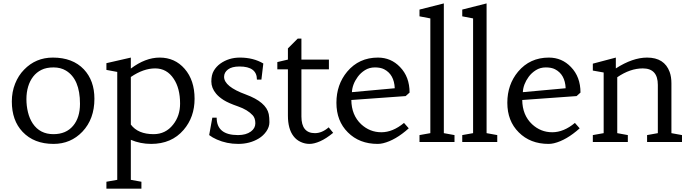

<svg xmlns="http://www.w3.org/2000/svg" viewBox="-20 -832 4042 1125"><path d="M49.3 -237.3Q49.3 -293.5 68.6 -341.8Q87.9 -390.1 121.1 -423.8Q189.5 -494.6 289.6 -494.6Q405.8 -494.6 471.2 -425.8Q533.2 -359.9 533.2 -253.4Q533.2 -134.8 462.9 -60.5Q394.5 11.2 293.9 11.2Q179.2 11.2 112.3 -59.6Q49.3 -126 49.3 -237.3ZM171.9 -108.4Q213.9 -45.9 293 -45.9Q367.2 -45.9 408.2 -94.7Q448.7 -142.6 448.7 -224.1Q448.7 -368.7 366.2 -418.5Q335.4 -437 293.5 -437Q251.5 -437 222.7 -422.6Q193.8 -408.2 174.3 -383.1Q154.8 -357.9 144.8 -324.2Q134.8 -290.5 134.8 -251.2Q134.8 -211.9 143.8 -174.6Q152.8 -137.2 171.9 -108.4Z M865.7 11.2Q802.7 11.2 746.6 -12.7V221.7L808.6 232.9V273.4H603.5V232.9L667 221.7V-410.6L603.5 -422.4V-461.9L746.6 -494.6V-430.2Q832 -494.6 915.5 -494.6Q1004.9 -494.6 1062 -428.7Q1120.1 -361.8 1120.1 -253.4Q1120.1 -145.5 1055.7 -70.8Q985.4 11.2 865.7 11.2ZM746.6 -380.9V-102.1Q788.6 -45.9 879.9 -45.9Q950.2 -45.9 994.1 -101.6Q1035.2 -152.8 1035.2 -225.1Q1035.2 -314.5 998 -370.1Q958 -431.2 889.2 -431.2Q820.3 -431.2 746.6 -380.9Z M1249.5 -142.6Q1249.5 -40.5 1374.5 -40.5Q1421.9 -40.5 1450.2 -61.5Q1476.1 -80.6 1476.1 -109.4Q1476.1 -139.6 1460.9 -156.2Q1431.2 -189 1374.8 -208.5Q1318.4 -228 1290.3 -245.8Q1262.2 -263.7 1246.1 -283.2Q1218.3 -316.4 1218.3 -354.7Q1218.3 -393.1 1232.7 -417.5Q1247.1 -441.9 1270.5 -459Q1320.3 -494.6 1385.7 -494.6Q1464.4 -494.6 1522.9 -460L1511.7 -365.7H1485.4Q1485.4 -442.4 1383.3 -442.4Q1338.9 -442.4 1315.9 -425Q1293 -407.7 1293 -381.8Q1293 -324.7 1420.4 -278.3Q1539.6 -234.4 1554.7 -163.6Q1558.6 -143.6 1558.6 -116Q1558.6 -88.4 1540.8 -62.5Q1522.9 -36.6 1496.1 -20.5Q1443.8 11.2 1375.5 11.2Q1308.6 11.2 1250.5 -14.6Q1224.6 -25.9 1205.6 -40.5L1224.1 -142.6Z M1746.1 -149.4Q1746.1 -51.8 1825.2 -51.8Q1866.7 -51.8 1905.8 -85.9L1932.1 -53.7Q1890.6 -19.5 1855.5 -4.2Q1820.3 11.2 1793.5 11.2Q1766.6 11.2 1741.5 -0.5Q1716.3 -12.2 1699.7 -34.2Q1667 -76.7 1667 -154.8V-425.8H1605V-468.3L1667 -482.9V-548.3L1724.6 -606H1746.1V-482.9H1907.2V-425.8H1746.1Z M2347.2 -111.8 2375 -80.1Q2297.4 -10.3 2224.6 7.3Q2208.5 11.2 2192.9 11.2Q2085.4 11.2 2018.1 -56.6Q1951.2 -123 1951.2 -230Q1951.2 -336.4 2014.2 -412.1Q2083.5 -494.6 2194.3 -494.6Q2271 -494.6 2323.7 -439.5Q2379.9 -381.8 2379.9 -289.6L2356.9 -269L2038.6 -246.1Q2039.6 -157.2 2096.2 -104Q2147 -57.1 2214.4 -57.1Q2281.7 -57.1 2347.2 -111.8ZM2042 -292 2293 -314.9Q2289.6 -396 2230.5 -426.3Q2209.5 -437 2176.8 -437Q2144 -437 2118.4 -420.9Q2092.8 -404.8 2076.2 -381.8Q2044.4 -338.4 2042 -292Z M2580.6 -51.8 2643.1 -40.5V0H2438V-40.5L2501.5 -51.8V-724.1L2438 -736.3V-775.9L2580.6 -812Z M2831.1 -51.8 2893.6 -40.5V0H2688.5V-40.5L2752 -51.8V-724.1L2688.5 -736.3V-775.9L2831.1 -812Z M3348.6 -111.8 3376.5 -80.1Q3298.8 -10.3 3226.1 7.3Q3210 11.2 3194.3 11.2Q3086.9 11.2 3019.5 -56.6Q2952.6 -123 2952.6 -230Q2952.6 -336.4 3015.6 -412.1Q3085 -494.6 3195.8 -494.6Q3272.5 -494.6 3325.2 -439.5Q3381.3 -381.8 3381.3 -289.6L3358.4 -269L3040 -246.1Q3041 -157.2 3097.7 -104Q3148.4 -57.1 3215.8 -57.1Q3283.2 -57.1 3348.6 -111.8ZM3043.5 -292 3294.4 -314.9Q3291 -396 3231.9 -426.3Q3210.9 -437 3178.2 -437Q3145.5 -437 3119.9 -420.9Q3094.2 -404.8 3077.6 -381.8Q3045.9 -338.4 3043.5 -292Z M3746.6 -431.2Q3671.9 -431.2 3596.7 -379.4V-51.8L3658.7 -40.5V0H3453.6V-40.5L3517.1 -51.8V-407.2L3453.6 -418.5V-459L3588.4 -494.6V-431.2Q3687 -494.6 3771.5 -494.6Q3873 -494.6 3903.8 -410.2Q3914.1 -381.8 3914.1 -343.8V-51.8L3976.1 -40.5V0H3771.5V-40.5L3834.5 -51.8V-334.5Q3834.5 -431.2 3746.6 -431.2Z"/></svg>

Font: Habibi
Style: Regular
Weight: 400
Designer: Magnus Gaarde
Foundry: Magnus Gaarde
Version: Version 1.001